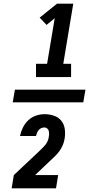

<svg xmlns="http://www.w3.org/2000/svg" viewBox="-20 -868 540 1056"><path d="M178 -444V-517H239L281 -768L236 -731L198 -771L294 -848H383L328 -517H371V-444ZM50 -305 62 -375H450L438 -305ZM44 168 56 95 193 -34Q202 -43 211 -51.5Q220 -60 228 -69.5Q236 -79 241 -90Q246 -101 248 -112Q248 -113 248 -113.5Q248 -114 248 -115Q250 -124 250 -132.5Q250 -141 248 -148.5Q246 -156 239.5 -161.5Q233 -167 225 -167Q216 -167 207.5 -163.5Q199 -160 193 -153Q187 -146 183.5 -137.5Q180 -129 178 -120H90Q95 -144 106 -166.5Q117 -189 135.5 -206.5Q154 -224 177.5 -232Q201 -240 225 -240Q252 -240 277 -231.5Q302 -223 317.5 -203.5Q333 -184 336.5 -157Q340 -130 335 -103Q332 -85 324.5 -68Q317 -51 306 -36Q295 -21 281 -7.5Q267 6 253 19L173 95H300L288 168Z"/></svg>

Font: Iosevka SS04 Heavy
Style: Italic
Weight: 900
Italic angle: -9°
Monospace: yes
Designer: Belleve Invis
Foundry: Belleve Invis
Version: Version 19.0.0; ttfautohint (v1.8.4)